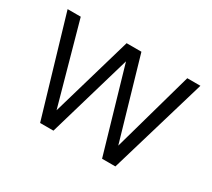

<svg xmlns="http://www.w3.org/2000/svg" viewBox="-107 -713 991 899"><g transform="rotate(30 389.0 -263.0)"><path d="M185 0 30 -526H101L222 -90L349 -526H429L555 -91L677 -526H748L592 0H520L389 -451L257 0Z"/></g></svg>

Font: DM Sans 9pt Light
Style: Regular
Weight: 300
Version: Version 4.004;gftools[0.9.30]